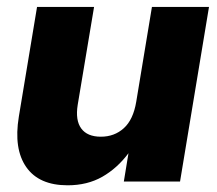

<svg xmlns="http://www.w3.org/2000/svg" viewBox="-20 -536 641 567"><path d="M179.7 11.2Q95.2 11.2 57.6 -42.5Q20 -96.2 35.6 -191.4L89.4 -515.6H257.8L209.5 -226.6Q202.1 -180.7 220 -156.5Q237.8 -132.3 277.8 -132.3Q317.9 -132.3 345.7 -157.5Q373.5 -182.6 382.3 -235.4L428.7 -515.6H597.2L511.7 0H345.7L359.4 -83.5Q326.2 -39.1 282 -13.9Q237.8 11.2 179.7 11.2Z"/></svg>

Font: Inter Display ExtraBold
Style: Italic
Weight: 800
Italic angle: -9.39999°
Designer: Rasmus Andersson
Foundry: rsms
Version: Version 4.000;git-a52131595